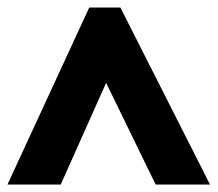

<svg xmlns="http://www.w3.org/2000/svg" viewBox="-23 -736 580 512"><path d="M-3 -244H139L260 -515L392 -244H537L298 -716H215Z"/></svg>

Font: Noto Sans Arabic UI SmCn Bk
Style: Regular
Weight: 900
Width: 4
Designer: Monotype Design Team, Nadine Chahine and Nizar Qandah
Foundry: Monotype Imaging Inc.
Version: Version 2.010